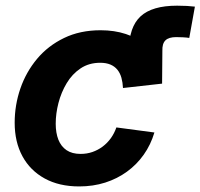

<svg xmlns="http://www.w3.org/2000/svg" viewBox="-20 -652 713 683"><path d="M435.5 -350.6 439 -474.6Q439 -555.7 480 -593.8Q521 -631.8 609.9 -631.8Q628.9 -631.8 645 -630.9Q661.1 -629.9 673.3 -628.4L653.3 -517.1Q644 -518.6 631.1 -519.3Q618.2 -520 606.9 -520Q580.1 -520 568.4 -508.3Q556.6 -496.6 557.6 -470.7L556.6 -354.5ZM261.7 11.2Q190.4 11.2 138.9 -17.1Q87.4 -45.4 59.8 -96.2Q32.2 -147 32.2 -215.3Q32.2 -278.3 52.5 -337.2Q72.8 -396 111.8 -442.6Q150.9 -489.3 207.8 -516.8Q264.6 -544.4 337.9 -544.4Q387.2 -544.4 427.7 -531Q468.3 -517.6 497.6 -492.7Q526.9 -467.8 542.2 -432.6Q557.6 -397.5 556.6 -354.5L417.5 -338.9Q416.5 -358.9 411.9 -375.5Q407.2 -392.1 397.5 -404.1Q387.7 -416 372.6 -422.4Q357.4 -428.7 336.4 -428.7Q296.4 -428.7 266.6 -408.7Q236.8 -388.7 217.3 -356.2Q197.8 -323.7 188 -285.9Q178.2 -248 178.2 -211.9Q178.2 -179.2 187.7 -155Q197.3 -130.9 216.8 -117.7Q236.3 -104.5 266.6 -104.5Q289.1 -104.5 308.8 -111.3Q328.6 -118.2 345.2 -130.6Q361.8 -143.1 374.3 -160.4Q386.7 -177.7 394 -198.7L529.3 -180.7Q516.1 -136.7 491.2 -101.6Q466.3 -66.4 431.6 -41.3Q397 -16.1 354 -2.4Q311 11.2 261.7 11.2Z"/></svg>

Font: Inter 20pt
Style: Bold Italic
Weight: 700
Italic angle: -9.3988°
Version: Version 4.001;git-66647c0bb